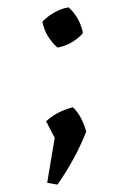

<svg xmlns="http://www.w3.org/2000/svg" viewBox="-20 -399 323 521"><path d="M108 97 132 -46 214 -42Q200 -6 180.5 30Q161 66 136 102ZM141 -1 105 -70Q122 -85 140 -94Q158 -103 178 -108Q191 -95 199.5 -79Q208 -63 214 -42ZM136 -270Q121 -283 110 -301Q99 -319 95 -340Q108 -354 127 -365Q146 -376 166 -379Q181 -366 191.5 -347Q202 -328 205 -309Q192 -294 173.5 -283.5Q155 -273 136 -270Z"/></svg>

Font: Piazzolla Thin
Style: Regular
Weight: 400
Version: Version 2.001